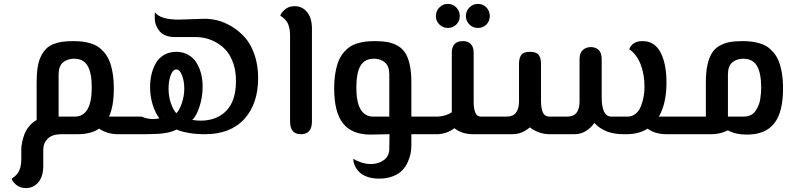

<svg xmlns="http://www.w3.org/2000/svg" viewBox="-20 -692 4123 990"><path d="M542 -90.8H689V0H589.8Q531.7 0 491.2 -28.8Q449.7 0 378.9 0H296.9Q249.5 0 226.3 22.9Q203.1 45.9 203.1 79.1V162.1Q203.1 217.3 178 247.6Q152.8 277.8 113.8 277.8Q83 277.8 63.2 260.7Q43.5 243.7 40 229Q48.8 223.6 55.2 218.5Q61.5 213.4 70.6 201.9Q79.6 190.4 84.7 172.4Q89.8 154.3 89.8 130.9V80.1Q89.8 64 93.3 45.4Q96.7 26.9 104.5 4.2Q112.3 -18.6 128.9 -39.3Q145.5 -60.1 168.9 -73.2V-269Q168.9 -312.5 174.3 -345.7Q179.7 -378.9 191.2 -401.9Q202.6 -424.8 217.8 -440.2Q232.9 -455.6 254.9 -464.4Q276.9 -473.1 301 -476.6Q325.2 -480 356.9 -480Q381.8 -480 401.9 -477.8Q421.9 -475.6 444.3 -469.2Q466.8 -462.9 483.9 -451.9Q501 -440.9 517.1 -422.4Q533.2 -403.8 543.7 -378.7Q554.2 -353.5 560.5 -317.1Q566.9 -280.8 566.9 -235.8Q566.9 -143.6 542 -90.8ZM365.2 -90.8Q453.1 -90.8 453.1 -241.2Q453.1 -315.9 431.9 -352.5Q410.6 -389.2 361.8 -389.2Q327.6 -389.2 304.9 -370.1Q282.2 -351.1 282.2 -308.1V-90.8Z M1031.7 -595.2Q1065.9 -595.7 1102.1 -586.7Q1138.2 -577.6 1176 -554.7Q1213.9 -531.7 1243.7 -498Q1273.4 -464.4 1292.2 -410.4Q1311 -356.4 1311 -290Q1311 -156.2 1239.5 -78.1Q1168 0 1037.1 0Q948.7 0 890.1 -23.9Q864.7 -10.7 828.4 -5.4Q792 0 726.1 0H689V-90.8H710Q739.3 -78.1 769 -78.1Q786.1 -78.1 801.8 -82Q780.3 -109.9 767.1 -152.8Q753.9 -195.8 753.9 -243.2Q753.9 -278.8 761.5 -310.1Q769 -341.3 784.4 -367.7Q799.8 -394 826.9 -409.4Q854 -424.8 889.2 -424.8Q923.8 -424.8 950.7 -409.4Q977.5 -394 993.4 -368.2Q1009.3 -342.3 1017.1 -311Q1024.9 -279.8 1024.9 -245.1Q1024.9 -191.4 1008.3 -141.1Q991.7 -90.8 971.2 -74.2Q989.7 -69.8 1013.2 -69.8Q1097.7 -69.8 1147.2 -121.1Q1196.8 -172.4 1196.8 -274.9Q1196.8 -323.7 1183.6 -363.3Q1170.4 -402.8 1149.4 -428Q1128.4 -453.1 1100.3 -470Q1072.3 -486.8 1043.9 -493.9Q1015.6 -501 986.8 -501H880.9Q855.5 -501 836.2 -508.3Q816.9 -515.6 805.4 -528.1Q793.9 -540.5 786.6 -557.1Q779.3 -573.7 778.3 -591.8Q777.3 -609.9 778.8 -628.9Q805.7 -590.8 903.8 -590.8Q1029.8 -595.2 1031.7 -595.2ZM889.2 -107.9Q906.2 -125.5 918.2 -161.9Q930.2 -198.2 930.2 -235.8Q930.2 -273.4 918.5 -303.7Q906.7 -334 889.2 -334Q871.1 -334 860.1 -304.2Q849.1 -274.4 849.1 -234.9Q849.1 -195.3 860.8 -160.9Q872.6 -126.5 889.2 -107.9ZM822.8 -92.8Q827.1 -97.2 827.1 -99.1Z M1531.2 0Q1475.6 0 1475.6 -65.9V-513.2Q1475.6 -532.2 1471.7 -548.1Q1467.8 -564 1462.9 -573.5Q1458 -583 1449.7 -591.6Q1441.4 -600.1 1437 -603.3Q1432.6 -606.4 1425.3 -610.8Q1428.7 -625.5 1448.7 -642.8Q1468.8 -660.2 1499.5 -660.2Q1538.6 -660.2 1563.5 -629.6Q1588.4 -599.1 1588.4 -543.9V-64.9Q1588.4 0 1531.2 0Z M2193.4 -90.8V0H2101.1V56.2Q2101.1 76.2 2097.7 96.4Q2094.2 116.7 2083.5 141.6Q2072.8 166.5 2055.4 185.1Q2038.1 203.6 2007.1 216.3Q1976.1 229 1935.1 229Q1900.4 229 1873.5 219.5Q1846.7 210 1831.8 194.3Q1816.9 178.7 1809.3 161.6Q1801.8 144.5 1801.3 127Q1817.9 137.2 1842.5 145.5Q1867.2 153.8 1891.1 153.8Q1932.1 153.8 1959.7 133.1Q1987.3 112.3 1987.3 75.2L1988.3 0L1890.1 2Q1794.4 2 1748.8 -55.7Q1703.1 -113.3 1703.1 -235.8Q1703.1 -280.8 1709.5 -317.1Q1715.8 -353.5 1726.3 -378.7Q1736.8 -403.8 1752.9 -422.4Q1769 -440.9 1786.1 -451.9Q1803.2 -462.9 1825.7 -469.2Q1848.1 -475.6 1868.2 -477.8Q1888.2 -480 1913.1 -480Q1951.2 -480 1978.8 -474.9Q2006.3 -469.7 2030.5 -456.1Q2054.7 -442.4 2069.6 -418.9Q2084.5 -395.5 2092.8 -357.9Q2101.1 -320.3 2101.1 -268.1V-90.8ZM1817.4 -240.2Q1817.4 -90.8 1905.3 -90.8H1987.3V-308.1Q1987.3 -351.1 1964.8 -370.1Q1942.4 -389.2 1908.2 -389.2Q1859.4 -389.2 1838.4 -352.3Q1817.4 -315.4 1817.4 -240.2Z M2288.6 -547.9Q2263.7 -547.9 2245.6 -565.7Q2227.5 -583.5 2227.5 -608.9Q2227.5 -635.3 2245.6 -653.6Q2263.7 -671.9 2288.6 -671.9Q2314.9 -671.9 2332.8 -653.6Q2350.6 -635.3 2350.6 -608.9Q2350.6 -583 2332.8 -565.4Q2314.9 -547.9 2288.6 -547.9ZM2444.3 -547.9Q2418.5 -547.9 2400.4 -565.7Q2382.3 -583.5 2382.3 -608.9Q2382.3 -635.3 2400.4 -653.6Q2418.5 -671.9 2444.3 -671.9Q2470.7 -671.9 2488 -653.6Q2505.4 -635.3 2505.4 -608.9Q2505.4 -583 2488 -565.4Q2470.7 -547.9 2444.3 -547.9ZM2458.5 -90.8H2543.5V0H2419.4Q2361.3 0 2323.2 -30.8Q2283.2 -1.5 2236.3 0H2193.4V-90.8H2236.3Q2276.9 -92.3 2309.6 -112.8V-421.9Q2309.6 -448.2 2323.5 -464.1Q2337.4 -480 2366.2 -480Q2394.5 -480 2408.4 -463.9Q2422.4 -447.8 2422.4 -420.9V-163.1Q2422.4 -130.9 2431.2 -110.8Q2439.9 -90.8 2458.5 -90.8Z M3377.4 -90.8H3557.6V0H3418.5Q3356.4 0 3319.3 -28.8Q3274.9 0 3209.5 0H3197.3Q3146.5 0 3110.1 -13.9Q3073.7 -27.8 3044.4 -58.1Q3029.3 -34.7 3002.4 -17.3Q2975.6 0 2941.4 0H2814.5Q2758.3 0 2712.4 -35.2Q2689.9 -17.1 2668.5 -8.5Q2647 0 2618.7 0H2543.5V-90.8H2593.3Q2656.2 -90.8 2656.2 -170.9V-363.8Q2656.2 -393.1 2668 -408.9Q2679.7 -424.8 2712.4 -424.8Q2745.6 -424.8 2757.6 -408.9Q2769.5 -393.1 2769.5 -363.8V-173.8Q2769.5 -133.3 2779.1 -112.3Q2788.6 -91.3 2811.5 -90.8H2904.3Q2968.3 -90.8 2968.3 -168V-387.2Q2968.3 -418.9 2985.1 -434.1Q3002 -449.2 3026.4 -449.2Q3050.8 -449.2 3066.7 -434.6Q3082.5 -419.9 3082.5 -387.2V-190.9Q3082.5 -90.8 3132.3 -90.8H3216.3Q3240.2 -90.8 3258.1 -106Q3275.9 -121.1 3285.2 -145.3Q3294.4 -169.4 3298.8 -194.1Q3303.2 -218.8 3303.2 -243.2Q3303.2 -310.5 3282.7 -361.6Q3262.2 -412.6 3224.6 -438Q3230 -455.1 3246.8 -467.5Q3263.7 -480 3293.5 -480Q3355 -480 3385.7 -422.1Q3416.5 -364.3 3416.5 -266.1Q3416.5 -158.2 3377.4 -90.8Z M3807.6 -480Q3832.5 -480 3852.5 -477.8Q3872.6 -475.6 3895 -469.2Q3917.5 -462.9 3934.6 -451.9Q3951.7 -440.9 3967.8 -422.4Q3983.9 -403.8 3994.4 -378.7Q4004.9 -353.5 4011.2 -317.1Q4017.6 -280.8 4017.6 -235.8Q4017.6 -113.3 3971.9 -55.7Q3926.3 2 3831.5 2Q3772.9 2 3733.4 -20Q3694.8 0 3648.4 0H3557.6V-90.8H3619.6V-268.1Q3619.6 -320.3 3627.9 -357.9Q3636.2 -395.5 3651.1 -418.9Q3666 -442.4 3690.2 -456.1Q3714.4 -469.7 3741.9 -474.9Q3769.5 -480 3807.6 -480ZM3815.4 -90.8Q3835.4 -90.8 3850.8 -98.6Q3866.2 -106.4 3875.5 -120.1Q3884.8 -133.8 3891.1 -148.7Q3897.5 -163.6 3900.1 -182.1Q3902.8 -200.7 3903.8 -213.6Q3904.8 -226.6 3904.8 -240.2Q3904.8 -315.4 3883.1 -352.3Q3861.3 -389.2 3812.5 -389.2Q3778.3 -389.2 3755.9 -370.1Q3733.4 -351.1 3733.4 -308.1V-90.8Z"/></svg>

Font: El Messiri SemiBold
Style: Regular
Weight: 600
Designer: Mohamed Gaber
Foundry: Kief Type Foundry
Version: Version 2.007;PS 002.007;hotconv 1.0.88;makeotf.lib2.5.64775